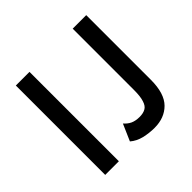

<svg xmlns="http://www.w3.org/2000/svg" viewBox="-181 -921 1117 1117"><g transform="rotate(-45 377.5 -362.5)"><path d="M90.8 -735.4Q119.1 -735.4 203.1 -735.4Q203.1 -550.8 203.1 0Q174.8 0 90.8 0Q90.8 -183.6 90.8 -735.4ZM402.3 0Q359.4 -10.7 330.1 -36.1Q344.7 -70.3 375 -138.7Q392.6 -118.2 415 -107.4Q438.5 -96.7 470.7 -96.7Q502 -96.7 521.5 -108.4Q540 -119.1 548.8 -148.4Q558.6 -176.8 558.6 -231.4Q558.6 -399.4 558.6 -735.4Q586.9 -735.4 669.9 -735.4Q669.9 -601.6 669.9 -203.1Q669.9 -90.8 619.1 -40Q569.3 9.8 487.3 9.8Q445.3 9.8 402.3 0Z"/></g></svg>

Font: Alata=Ham
Style: Regular
Weight: 400
Designer: Spyros Zevelakis, Eben Sorkin
Version: Version 1.004